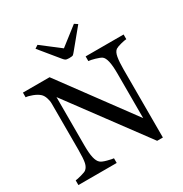

<svg xmlns="http://www.w3.org/2000/svg" viewBox="-206 -1070 1178 1234"><g transform="rotate(-30 383.5 -452.5)"><path d="M758.8 -658.2Q745.1 -657.7 716.8 -650.4Q688.5 -643.1 676.3 -635.3Q658.7 -623 652.6 -588.4Q646.5 -553.7 646.5 -500.5V6.8H604L184.1 -560.1V-202.6Q184.1 -142.6 191.7 -110.4Q199.2 -78.1 214.8 -64.5Q226.1 -53.7 261.2 -44.4Q296.4 -35.2 307.6 -34.7V0H23.4V-34.7Q36.6 -35.6 67.9 -44.2Q99.1 -52.7 106.9 -59.6Q124 -73.2 130.4 -101.3Q136.7 -129.4 136.7 -197.3V-538.6Q136.7 -561 128.9 -583.5Q121.1 -606 107.9 -618.2Q90.3 -634.3 60.3 -645.8Q30.3 -657.2 11.7 -658.2V-692.9H209.5L599.1 -164.6V-494.1Q599.1 -554.7 591.3 -587.2Q583.5 -619.6 568.8 -630.4Q555.2 -639.6 524.2 -648.4Q493.2 -657.2 477.1 -658.2V-692.9H758.8ZM540 -896.5 425.8 -757.8Q415.5 -745.1 409.9 -740.5Q404.3 -735.8 380.4 -735.8Q360.4 -735.8 352.8 -741.2Q345.2 -746.6 337.9 -755.9L222.7 -896.5L246.1 -912.1L382.3 -807.6L516.6 -912.1Z"/></g></svg>

Font: UniBurma_GGSerif
Style: Book
Weight: 400
Designer: Victor San Kho Lin (for Burmese only and related typography optimization with it)
Foundry: http://www.unimm.org
Version: 2.0